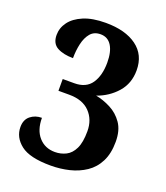

<svg xmlns="http://www.w3.org/2000/svg" viewBox="-135 -817 796 921"><g transform="rotate(20 262.5 -357.0)"><path d="M231 10Q124 10 78 -26Q32 -62 32 -115Q32 -152 56 -171.5Q80 -191 114 -191Q114 -129 145.5 -93.5Q177 -58 228 -58Q258 -58 284 -71Q310 -84 325.5 -116Q341 -148 341 -205Q341 -264 304.5 -302Q268 -340 199 -340H144V-400H203Q263 -400 290.5 -440.5Q318 -481 318 -547Q318 -602 298.5 -633Q279 -664 242 -664Q209 -664 190.5 -642Q172 -620 164 -585Q156 -550 156 -511Q107 -511 75.5 -528Q44 -545 44 -589Q44 -625 66.5 -655.5Q89 -686 134 -705Q179 -724 247 -724Q347 -724 405 -681.5Q463 -639 463 -560Q463 -493 422.5 -447Q382 -401 322 -380Q360 -373 398 -353.5Q436 -334 461 -298Q486 -262 486 -204Q486 -144 465 -102.5Q444 -61 407.5 -36.5Q371 -12 325.5 -1Q280 10 231 10Z"/></g></svg>

Font: Noto Serif Devanagari SemiCondensed
Style: Bold
Weight: 700
Width: 4
Designer: Universal Thirst, Indian Type Foundry and the Monotype Design Team
Foundry: Monotype Imaging Inc.
Version: Version 2.004; ttfautohint (v1.8.4.7-5d5b)